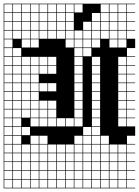

<svg xmlns="http://www.w3.org/2000/svg" viewBox="-20 -785 754 1043"><path d="M0 238.1V-765.1H714.3V-761.9H669.8V-717.5H714.3V-714.3H669.8V-669.8H714.3V-666.7H669.8V-622.2H714.3V-619H669.8V-574.6H714.3V-523.8H669.8V-479.4H714.3V-476.2H669.8V-431.7H714.3V-428.6H669.8V-384.1H714.3V-381H669.8V-336.5H714.3V-333.3H669.8V-288.9H714.3V-285.7H669.8V-241.3H714.3V-238.1H669.8V-193.7H714.3V-190.5H669.8V-146H714.3V-142.9H669.8V-98.4H714.3V-47.6H669.8V-3.2H714.3V0H669.8V44.4H714.3V47.6H669.8V92.1H714.3V95.2H669.8V139.7H714.3V142.9H669.8V187.3H714.3V190.5H669.8V234.9H714.3V238.1ZM622.2 -717.5H666.7V-761.9H622.2ZM574.6 -717.5H619V-761.9H574.6ZM527 -717.5H571.4V-761.9H527ZM384.1 -717.5H428.6V-761.9H384.1ZM336.5 -717.5H381V-761.9H336.5ZM288.9 -717.5H333.3V-761.9H288.9ZM241.3 -717.5H285.7V-761.9H241.3ZM193.7 -717.5H238.1V-761.9H193.7ZM146 -717.5H190.5V-761.9H146ZM98.4 -717.5H142.9V-761.9H98.4ZM50.8 -717.5H95.2V-761.9H50.8ZM3.2 -717.5H47.6V-761.9H3.2ZM241.3 -669.8H285.7V-714.3H241.3ZM193.7 -669.8H238.1V-714.3H193.7ZM146 -669.8H190.5V-714.3H146ZM98.4 -669.8H142.9V-714.3H98.4ZM3.2 -669.8H47.6V-714.3H3.2ZM622.2 -669.8H666.7V-714.3H622.2ZM336.5 -669.8H381V-714.3H336.5ZM574.6 -669.8H619V-714.3H574.6ZM527 -669.8H571.4V-714.3H527ZM50.8 -669.8H95.2V-714.3H50.8ZM479.4 -669.8H523.8V-714.3H479.4ZM288.9 -669.8H333.3V-714.3H288.9ZM98.4 -622.2H142.9V-666.7H98.4ZM193.7 -622.2H238.1V-666.7H193.7ZM3.2 -622.2H47.6V-666.7H3.2ZM622.2 -622.2H666.7V-666.7H622.2ZM431.7 -622.2H476.2V-666.7H431.7ZM146 -622.2H190.5V-666.7H146ZM336.5 -622.2H381V-666.7H336.5ZM574.6 -622.2H619V-666.7H574.6ZM479.4 -622.2H523.8V-666.7H479.4ZM241.3 -622.2H285.7V-666.7H241.3ZM527 -622.2H571.4V-666.7H527ZM50.8 -622.2H95.2V-666.7H50.8ZM288.9 -622.2H333.3V-666.7H288.9ZM50.8 -574.6H95.2V-619H50.8ZM288.9 -574.6H333.3V-619H288.9ZM527 -574.6H571.4V-619H527ZM574.6 -574.6H619V-619H574.6ZM479.4 -574.6H523.8V-619H479.4ZM336.5 -574.6H381V-619H336.5ZM241.3 -574.6H285.7V-619H241.3ZM146 -574.6H190.5V-619H146ZM622.2 -574.6H666.7V-619H622.2ZM431.7 -574.6H476.2V-619H431.7ZM3.2 -574.6H47.6V-619H3.2ZM193.7 -574.6H238.1V-619H193.7ZM384.1 -574.6H428.6V-619H384.1ZM98.4 -574.6H142.9V-619H98.4ZM431.7 -527H476.2V-571.4H431.7ZM98.4 -527H142.9V-571.4H98.4ZM384.1 -527H428.6V-571.4H384.1ZM479.4 -527H523.8V-571.4H479.4ZM336.5 -527H381V-571.4H336.5ZM574.6 -527H619V-571.4H574.6ZM146 -527H190.5V-571.4H146ZM622.2 -527H666.7V-571.4H622.2ZM47.6 -571.4H3.2V-527H47.6ZM431.7 -479.4H476.2V-523.8H431.7ZM384.1 -479.4H428.6V-523.8H384.1ZM50.8 -479.4H95.2V-523.8H50.8ZM3.2 -479.4H47.6V-523.8H3.2ZM98.4 -431.7H142.9V-476.2H98.4ZM384.1 -431.7H428.6V-476.2H384.1ZM479.4 -431.7H523.8V-476.2H479.4ZM50.8 -431.7H95.2V-476.2H50.8ZM241.3 -431.7H285.7V-476.2H241.3ZM146 -431.7H190.5V-476.2H146ZM622.2 -431.7H666.7V-476.2H622.2ZM3.2 -431.7H47.6V-476.2H3.2ZM193.7 -431.7H238.1V-476.2H193.7ZM98.4 -384.1H142.9V-428.6H98.4ZM384.1 -384.1H428.6V-428.6H384.1ZM479.4 -384.1H523.8V-428.6H479.4ZM50.8 -384.1H95.2V-428.6H50.8ZM622.2 -384.1H666.7V-428.6H622.2ZM241.3 -384.1H285.7V-428.6H241.3ZM146 -384.1H190.5V-428.6H146ZM3.2 -384.1H47.6V-428.6H3.2ZM193.7 -384.1H238.1V-428.6H193.7ZM3.2 -336.5H47.6V-381H3.2ZM50.8 -336.5H95.2V-381H50.8ZM622.2 -336.5H666.7V-381H622.2ZM384.1 -336.5H428.6V-381H384.1ZM479.4 -336.5H523.8V-381H479.4ZM98.4 -336.5H142.9V-381H98.4ZM146 -336.5H190.5V-381H146ZM50.8 -288.9H95.2V-333.3H50.8ZM193.7 -288.9H238.1V-333.3H193.7ZM622.2 -288.9H666.7V-333.3H622.2ZM384.1 -288.9H428.6V-333.3H384.1ZM98.4 -288.9H142.9V-333.3H98.4ZM479.4 -288.9H523.8V-333.3H479.4ZM3.2 -288.9H47.6V-333.3H3.2ZM241.3 -288.9H285.7V-333.3H241.3ZM146 -288.9H190.5V-333.3H146ZM50.8 -241.3H95.2V-285.7H50.8ZM384.1 -241.3H428.6V-285.7H384.1ZM3.2 -241.3H47.6V-285.7H3.2ZM622.2 -241.3H666.7V-285.7H622.2ZM98.4 -241.3H142.9V-285.7H98.4ZM479.4 -241.3H523.8V-285.7H479.4ZM146 -241.3H190.5V-285.7H146ZM241.3 -193.7H285.7V-238.1H241.3ZM146 -193.7H190.5V-238.1H146ZM479.4 -193.7H523.8V-238.1H479.4ZM98.4 -193.7H142.9V-238.1H98.4ZM50.8 -193.7H95.2V-238.1H50.8ZM622.2 -193.7H666.7V-238.1H622.2ZM193.7 -193.7H238.1V-238.1H193.7ZM384.1 -193.7H428.6V-238.1H384.1ZM3.2 -193.7H47.6V-238.1H3.2ZM384.1 -146H428.6V-190.5H384.1ZM146 -146H190.5V-190.5H146ZM50.8 -146H95.2V-190.5H50.8ZM241.3 -146H285.7V-190.5H241.3ZM479.4 -146H523.8V-190.5H479.4ZM98.4 -146H142.9V-190.5H98.4ZM622.2 -146H666.7V-190.5H622.2ZM3.2 -146H47.6V-190.5H3.2ZM193.7 -146H238.1V-190.5H193.7ZM146 -98.4H190.5V-142.9H146ZM241.3 -98.4H285.7V-142.9H241.3ZM479.4 -98.4H523.8V-142.9H479.4ZM336.5 -98.4H381V-142.9H336.5ZM50.8 -98.4H95.2V-142.9H50.8ZM622.2 -98.4H666.7V-142.9H622.2ZM3.2 -98.4H47.6V-142.9H3.2ZM193.7 -98.4H238.1V-142.9H193.7ZM384.1 -98.4H428.6V-142.9H384.1ZM288.9 -98.4H333.3V-142.9H288.9ZM479.4 -50.8H523.8V-95.2H479.4ZM98.4 -50.8H142.9V-95.2H98.4ZM431.7 -50.8H476.2V-95.2H431.7ZM50.8 -50.8H95.2V-95.2H50.8ZM3.2 -50.8H47.6V-95.2H3.2ZM384.1 -3.2H428.6V-47.6H384.1ZM50.8 -3.2H95.2V-47.6H50.8ZM3.2 -3.2H47.6V-47.6H3.2ZM527 -3.2H571.4V-47.6H527ZM193.7 -3.2H238.1V-47.6H193.7ZM146 -3.2H190.5V-47.6H146ZM431.7 -3.2H476.2V-47.6H431.7ZM479.4 -3.2H523.8V-47.6H479.4ZM384.1 44.4H428.6V0H384.1ZM50.8 44.4H95.2V0H50.8ZM622.2 44.4H666.7V0H622.2ZM241.3 44.4H285.7V0H241.3ZM574.6 44.4H619V0H574.6ZM527 44.4H571.4V0H527ZM288.9 44.4H333.3V0H288.9ZM193.7 44.4H238.1V0H193.7ZM431.7 44.4H476.2V0H431.7ZM3.2 44.4H47.6V0H3.2ZM146 44.4H190.5V0H146ZM336.5 44.4H381V0H336.5ZM98.4 44.4H142.9V0H98.4ZM479.4 44.4H523.8V0H479.4ZM288.9 92.1H333.3V47.6H288.9ZM479.4 92.1H523.8V47.6H479.4ZM193.7 92.1H238.1V47.6H193.7ZM146 92.1H190.5V47.6H146ZM336.5 92.1H381V47.6H336.5ZM50.8 92.1H95.2V47.6H50.8ZM431.7 92.1H476.2V47.6H431.7ZM98.4 92.1H142.9V47.6H98.4ZM384.1 92.1H428.6V47.6H384.1ZM622.2 92.1H666.7V47.6H622.2ZM527 92.1H571.4V47.6H527ZM241.3 92.1H285.7V47.6H241.3ZM3.2 92.1H47.6V47.6H3.2ZM574.6 92.1H619V47.6H574.6ZM479.4 139.7H523.8V95.2H479.4ZM336.5 139.7H381V95.2H336.5ZM50.8 139.7H95.2V95.2H50.8ZM146 139.7H190.5V95.2H146ZM431.7 139.7H476.2V95.2H431.7ZM98.4 139.7H142.9V95.2H98.4ZM193.7 139.7H238.1V95.2H193.7ZM241.3 139.7H285.7V95.2H241.3ZM384.1 139.7H428.6V95.2H384.1ZM622.2 139.7H666.7V95.2H622.2ZM527 139.7H571.4V95.2H527ZM3.2 139.7H47.6V95.2H3.2ZM288.9 139.7H333.3V95.2H288.9ZM574.6 139.7H619V95.2H574.6ZM431.7 187.3H476.2V142.9H431.7ZM574.6 187.3H619V142.9H574.6ZM3.2 187.3H47.6V142.9H3.2ZM288.9 187.3H333.3V142.9H288.9ZM384.1 187.3H428.6V142.9H384.1ZM146 187.3H190.5V142.9H146ZM622.2 187.3H666.7V142.9H622.2ZM527 187.3H571.4V142.9H527ZM479.4 187.3H523.8V142.9H479.4ZM241.3 187.3H285.7V142.9H241.3ZM193.7 187.3H238.1V142.9H193.7ZM98.4 187.3H142.9V142.9H98.4ZM336.5 187.3H381V142.9H336.5ZM50.8 187.3H95.2V142.9H50.8ZM288.9 234.9H333.3V190.5H288.9ZM384.1 234.9H428.6V190.5H384.1ZM146 234.9H190.5V190.5H146ZM3.2 234.9H47.6V190.5H3.2ZM622.2 234.9H666.7V190.5H622.2ZM527 234.9H571.4V190.5H527ZM431.7 234.9H476.2V190.5H431.7ZM241.3 234.9H285.7V190.5H241.3ZM193.7 234.9H238.1V190.5H193.7ZM98.4 234.9H142.9V190.5H98.4ZM336.5 234.9H381V190.5H336.5ZM50.8 234.9H95.2V190.5H50.8ZM479.4 234.9H523.8V190.5H479.4ZM574.6 234.9H619V190.5H574.6Z"/></svg>

Font: Jacquard 12 Charted
Style: Regular
Weight: 400
Designer: Sarah Cadigan-Fried
Version: Version 1.000